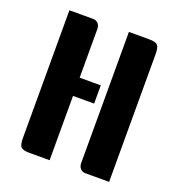

<svg xmlns="http://www.w3.org/2000/svg" viewBox="-131 -832 875 940"><g transform="rotate(20 306.5 -361.5)"><path d="M341 -335H231V0H126Q92 0 81.5 -11Q71 -22 71 -57V-723H195Q211 -723 221 -712Q231 -701 231 -683V-430H341ZM381 -723H486Q520 -723 530.5 -712Q541 -701 541 -666V0H417Q401 0 391 -11Q381 -22 381 -40Z"/></g></svg>

Font: Keania One
Style: Regular
Weight: 400
Designer: Julia Petretta
Foundry: Julia Petretta
Version: Version 1.003